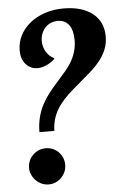

<svg xmlns="http://www.w3.org/2000/svg" viewBox="-54 -802 549 842"><g transform="rotate(-5 220.5 -381.5)"><path d="M135.3 -354Q147.5 -376.5 163.1 -397.2Q178.7 -418 200.2 -441.4Q210 -452.6 209.5 -452.1Q228.5 -473.1 241.5 -488.8Q254.4 -504.4 265.1 -521Q294.4 -568.4 294.4 -620.1Q294.4 -664.1 277.1 -687.5Q259.8 -710.9 227.5 -710.9Q211.4 -710.9 197 -704.8Q182.6 -698.7 172.4 -687.5Q162.1 -676.3 156.2 -661.1Q150.4 -646 150.4 -628.9Q150.4 -603.5 163.3 -581.5Q176.3 -559.6 198.2 -549.8V-545.9Q180.7 -529.8 160.6 -521Q140.6 -512.2 122.6 -512.2Q90.8 -512.2 70.3 -535.6Q50.3 -558.6 50.3 -596.2Q50.3 -631.3 65.9 -661.9Q81.5 -692.4 109.9 -715.3Q138.2 -738.3 176 -750.7Q213.9 -763.2 257.3 -763.2Q337.9 -763.2 385.3 -726.6Q408.2 -708.5 419.9 -682.9Q431.6 -657.2 431.6 -625Q431.6 -594.2 421.1 -568.1Q410.6 -542 391.1 -517.6Q375 -497.6 355.2 -479.7Q335.4 -461.9 301.8 -433.6Q269.5 -406.7 249 -387.7Q228.5 -368.7 212.4 -347.7Q171.4 -294.4 171.4 -231.9H105.5Q105.5 -298.3 135.3 -354ZM70.3 -23.9Q59.1 -35.2 52.7 -49.6Q46.4 -64 46.4 -80.1Q46.4 -96.2 52.7 -110.8Q59.1 -125.5 70.3 -136.2Q94.2 -159.2 126.5 -159.2Q142.6 -159.2 157.2 -153.1Q171.9 -147 182.6 -136.2Q193.4 -125.5 199.5 -110.8Q205.6 -96.2 205.6 -80.1Q205.6 -47.9 182.6 -23.9Q171.9 -12.7 157.2 -6.3Q142.6 0 126.5 0Q110.4 0 95.9 -6.3Q81.5 -12.7 70.3 -23.9Z"/></g></svg>

Font: Pattaya
Style: Regular
Weight: 400
Designer: Pablo Impallari / Thai characters Designed by Thanarat Vachiruckul and Suppakit Chalermlarp
Foundry: Pablo Impallari
Version: Version 2.000